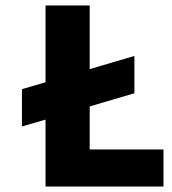

<svg xmlns="http://www.w3.org/2000/svg" viewBox="-20 -680 626 700"><path d="M146 0V-244L60 -219V-355L146 -380V-660H307V-428L470 -476V-340L307 -292V-135H576V0Z"/></svg>

Font: Bricolage Grotesque 12pt ExtraBold
Style: Regular
Weight: 800
Designer: Mathieu Triay
Foundry: Atelier Triay
Version: Version 1.001; ttfautohint (v1.8.4.7-5d5b);gftools[0.9.33.de